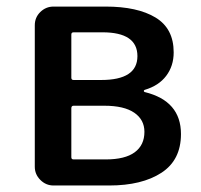

<svg xmlns="http://www.w3.org/2000/svg" viewBox="-20 -570 617 590"><path d="M144.5 0Q121.1 0 104 -17.1Q86.9 -34.2 86.9 -57.6V-492.2Q86.9 -516.6 104 -533.2Q121.1 -549.8 144.5 -549.8H304.7Q402.3 -549.8 458 -516.1Q513.7 -482.4 513.7 -409.2Q513.7 -367.2 490.7 -336.9Q467.8 -306.6 424.8 -293.9Q421.9 -293 421.9 -290.5Q421.9 -288.1 424.8 -287.1Q536.1 -259.8 536.1 -158.2Q536.1 -78.1 476.1 -39.1Q416 0 315.4 0ZM199.2 -331.1Q199.2 -324.2 206.1 -324.2H291Q402.3 -324.2 402.3 -397.5Q402.3 -470.7 294.9 -470.7H206.1Q199.2 -470.7 199.2 -463.9ZM199.2 -86.9Q199.2 -80.1 206.1 -80.1H304.7Q364.3 -80.1 394 -102.1Q423.8 -124 423.8 -165Q423.8 -202.1 392.6 -223.6Q361.3 -245.1 300.8 -245.1H206.1Q199.2 -245.1 199.2 -237.3Z"/></svg>

Font: Gen Jyuu Gothic P Medium
Style: Regular
Weight: 500
Designer: [Source Han Sans]
Ryoko NISHIZUKA  (kana & ideographs); Paul D. Hunt (Latin, Greek & Cyrillic); Wenlong ZHANG  (bopomofo
Version: Version 1.002.20150607